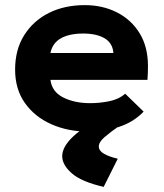

<svg xmlns="http://www.w3.org/2000/svg" viewBox="-20 -502 640 750"><path d="M325 12Q245 12 180 -17Q115 -46 77 -100Q39 -154 39 -230Q39 -308 74.5 -364.5Q110 -421 171 -451.5Q232 -482 311 -482Q381 -482 437 -453.5Q493 -425 525.5 -372Q558 -319 558 -244Q558 -233 557.5 -217Q557 -201 556 -190H177Q183 -143 227.5 -121Q272 -99 332 -99Q369 -99 406.5 -106.5Q444 -114 469 -136L541 -66Q502 -25 445 -6.5Q388 12 325 12ZM177 -295H423Q420 -334 388.5 -352.5Q357 -371 305 -371Q251 -371 218 -352.5Q185 -334 177 -295ZM440 118 385 228Q298 208 260.5 175Q223 142 223 108Q223 71 267 30Q311 -11 391 -47L450 -13Q411 14 388.5 33.5Q366 53 366 70Q366 87 386 98.5Q406 110 440 118Z"/></svg>

Font: Inconsolata Expanded Black
Style: Regular
Weight: 900
Width: 7
Monospace: yes
Designer: Raph Levien, Cyreal, Brenton Simpson
Foundry: Raph Levien, Cyreal, Google
Version: Version 3.001; ttfautohint (v1.8.2.53-6de2)